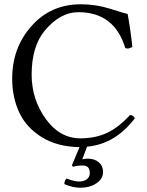

<svg xmlns="http://www.w3.org/2000/svg" viewBox="-20 -678 686 898"><path d="M37 -310Q37 -455 127.5 -556.5Q218 -658 358 -658Q430 -658 498.5 -636Q567 -614 577 -613Q592 -530 599 -458Q585 -451 577 -451Q574 -451 566 -453Q515 -621 347 -621Q260 -621 187 -532Q128 -458 128 -329Q128 -214 193.5 -122.5Q259 -31 356 -31Q426 -31 480.5 -56.5Q535 -82 588 -140Q603 -140 611 -125Q519 -4 387 8L365 67Q377 64 391 64Q422 64 442 81Q462 98 462 126Q462 158 431.5 179Q401 200 355 200Q320 200 281 183Q281 167 291 157Q329 171 349 171Q372 171 386 160.5Q400 150 400 131Q400 96 367 96Q341 96 322 102L316 96L352 10Q250 9 177 -35.5Q104 -80 70.5 -151Q37 -222 37 -310Z"/></svg>

Font: Triodion Unicode
Style: Normal
Weight: 400
Version: Version 1.1